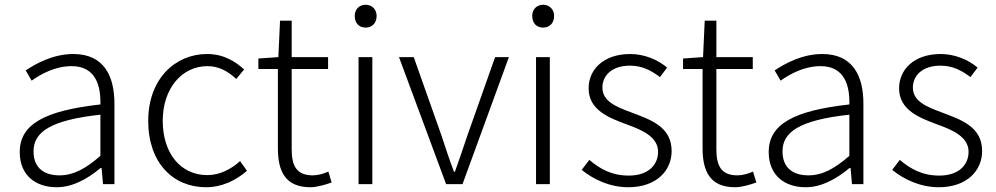

<svg xmlns="http://www.w3.org/2000/svg" viewBox="-20 -774 4187 807"><path d="M218 13C287 13 350 -24 403 -68H407L413 0H461V-338C461 -456 416 -547 288 -547C202 -547 128 -505 88 -478L113 -435C151 -462 211 -496 281 -496C382 -496 404 -414 402 -335C168 -309 63 -252 63 -135C63 -35 132 13 218 13ZM230 -37C170 -37 121 -64 121 -138C121 -219 192 -269 402 -292V-119C340 -65 289 -37 230 -37Z M846 13C913 13 972 -16 1018 -56L989 -97C953 -64 905 -38 851 -38C739 -38 664 -130 664 -266C664 -403 745 -496 852 -496C901 -496 940 -473 973 -442L1006 -482C970 -515 921 -547 850 -547C718 -547 603 -444 603 -266C603 -89 708 13 846 13Z M1285 13C1309 13 1343 4 1374 -7L1360 -53C1342 -44 1315 -37 1295 -37C1224 -37 1206 -80 1206 -147V-484H1359V-534H1206V-687H1157L1150 -534L1066 -528V-484H1148V-151C1148 -53 1180 13 1285 13Z M1487 0H1545V-534H1487ZM1517 -658C1543 -658 1563 -676 1563 -707C1563 -735 1543 -754 1517 -754C1490 -754 1471 -735 1471 -707C1471 -676 1490 -658 1517 -658Z M1855 0H1924L2119 -534H2061L1945 -206C1928 -154 1909 -100 1892 -52H1888C1870 -100 1852 -154 1835 -206L1719 -534H1657Z M2233 0H2291V-534H2233ZM2263 -658C2289 -658 2309 -676 2309 -707C2309 -735 2289 -754 2263 -754C2236 -754 2217 -735 2217 -707C2217 -676 2236 -658 2263 -658Z M2621 13C2739 13 2803 -57 2803 -139C2803 -242 2714 -271 2632 -302C2570 -325 2512 -348 2512 -406C2512 -454 2549 -498 2628 -498C2680 -498 2718 -477 2754 -450L2784 -490C2745 -523 2688 -547 2629 -547C2516 -547 2454 -481 2454 -403C2454 -311 2539 -279 2617 -250C2678 -228 2746 -199 2746 -136C2746 -81 2705 -36 2623 -36C2551 -36 2502 -64 2457 -102L2425 -60C2474 -20 2543 13 2621 13Z M3070 13C3094 13 3128 4 3159 -7L3145 -53C3127 -44 3100 -37 3080 -37C3009 -37 2991 -80 2991 -147V-484H3144V-534H2991V-687H2942L2935 -534L2851 -528V-484H2933V-151C2933 -53 2965 13 3070 13Z M3366 13C3435 13 3498 -24 3551 -68H3555L3561 0H3609V-338C3609 -456 3564 -547 3436 -547C3350 -547 3276 -505 3236 -478L3261 -435C3299 -462 3359 -496 3429 -496C3530 -496 3552 -414 3550 -335C3316 -309 3211 -252 3211 -135C3211 -35 3280 13 3366 13ZM3378 -37C3318 -37 3269 -64 3269 -138C3269 -219 3340 -269 3550 -292V-119C3488 -65 3437 -37 3378 -37Z M3926 13C4044 13 4108 -57 4108 -139C4108 -242 4019 -271 3937 -302C3875 -325 3817 -348 3817 -406C3817 -454 3854 -498 3933 -498C3985 -498 4023 -477 4059 -450L4089 -490C4050 -523 3993 -547 3934 -547C3821 -547 3759 -481 3759 -403C3759 -311 3844 -279 3922 -250C3983 -228 4051 -199 4051 -136C4051 -81 4010 -36 3928 -36C3856 -36 3807 -64 3762 -102L3730 -60C3779 -20 3848 13 3926 13Z"/></svg>

Font: Noto Sans KR Light
Style: Regular
Weight: 300
Designer: Ryoko NISHIZUKA 西塚涼子 (kana, bopomofo & ideographs); Paul D. Hunt (Latin, Greek & Cyrillic); Sandoll Communications 산돌커뮤니
Foundry: Adobe
Version: Version 2.004;hotconv 1.0.118;makeotfexe 2.5.65603